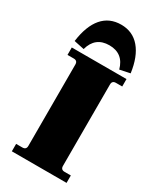

<svg xmlns="http://www.w3.org/2000/svg" viewBox="-216 -936 843 1009"><g transform="rotate(30 206.0 -432.0)"><path d="M206 -864Q276 -864 319.5 -813Q363 -762 376 -667L314 -654Q291 -739 206 -739Q121 -739 98 -654L36 -667Q49 -764 92 -814Q135 -864 206 -864ZM40 0V-45H78Q101 -45 101 -68V-562Q101 -585 78 -585H40V-630H372V-585H334Q311 -585 311 -562V-68Q311 -45 334 -45H372V0Z"/></g></svg>

Font: Arapey Black
Style: Regular
Weight: 900
Designer: Eduardo Rodriguez Tunni
Foundry: Eduardo Rodriguez Tunni
Version: Version 4.000